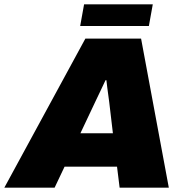

<svg xmlns="http://www.w3.org/2000/svg" viewBox="-57 -866 855 886"><path d="M-37 0 337 -688H594L722 0H495L483 -97H241L195 0ZM314 -251H464L451 -361Q449 -378 447 -395Q445 -412 442.5 -428.5Q440 -445 438 -462Q436 -479 434 -496H430Q420 -474 409 -451.5Q398 -429 387.5 -406.5Q377 -384 366 -361ZM313 -746 331 -846H648L630 -746Z"/></svg>

Font: Archivo SemiBold Black
Style: Italic
Weight: 900
Italic angle: -10°
Version: Version 2.001